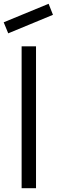

<svg xmlns="http://www.w3.org/2000/svg" viewBox="-31 -995 300 1015"><path d="M12.5 -818.8 -11.5 -877.1 226 -975 249 -916.7ZM83.3 -750V0H159.4V-750Z"/></svg>

Font: Manrope3
Style: Regular
Weight: 400
Width: 4
Designer: Mikhail Sharanda
Foundry: Mikhail Sharanda
Version: Version 3.000;PS 003.000;hotconv 1.0.88;makeotf.lib2.5.64775